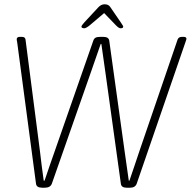

<svg xmlns="http://www.w3.org/2000/svg" viewBox="-20 -874 890 896"><path d="M177 2Q150 2 148 -17L60 -678Q59 -681 58.5 -685.5Q58 -690 58 -692Q59 -702 73 -702H82Q97 -702 99 -690L166 -172Q170 -137 174.5 -101.5Q179 -66 184 -31H188Q200 -66 212 -101.5Q224 -137 237 -173L415 -683Q418 -693 425 -697.5Q432 -702 448 -702H462Q488 -702 490 -683L561 -172Q566 -137 571 -101.5Q576 -66 581 -31H584Q596 -66 608 -101.5Q620 -137 632 -173L809 -690Q814 -702 829 -702H836Q851 -702 850 -692Q850 -691 848.5 -686.5Q847 -682 846 -679L618 -17Q611 2 587 2H571Q546 2 544 -17L473 -528Q468 -563 463 -598.5Q458 -634 453 -669H450Q438 -634 425.5 -598.5Q413 -563 401 -528L222 -17Q215 2 189 2ZM373 -742Q368 -742 364 -744Q360 -746 360 -749Q360 -755 374 -770L439 -840Q452 -854 468 -854Q486 -854 494 -842L544 -769Q547 -763 551 -758Q555 -753 555 -750Q555 -742 543 -742Q534 -742 520 -757L466 -813L400 -757Q382 -742 373 -742Z"/></svg>

Font: Asap Semi Condensed Semi Condensed Thin
Style: Italic
Weight: 100
Width: 4
Italic angle: -6°
Designer: Pablo Cosgaya
Foundry: Omnibus-Type
Version: Version 3.001; ttfautohint (v1.8.4.7-5d5b)